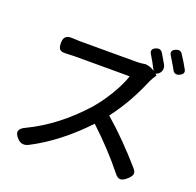

<svg xmlns="http://www.w3.org/2000/svg" viewBox="-147 -993 1201 1179"><g transform="rotate(20 453.5 -403.0)"><path d="M86 12Q36 -39 105 -69Q286 -156 440 -325Q490 -381 534 -454Q578 -527 596 -584H236Q217 -584 179 -582Q151 -580 140 -591.5Q129 -603 129 -632.5Q129 -662 143 -674Q157 -686 187 -684Q223 -682 236 -682H418H600Q632 -682 653 -686Q665 -689 684 -684Q703 -679 717 -669L723 -664Q696 -718 673 -755Q653 -785 688 -800Q716 -812 732 -788Q753 -753 769 -725Q780 -704 773 -684Q766 -664 742 -654L739 -653L747 -647Q750 -645 748 -643Q735 -626 720 -595Q655 -439 560 -315Q685 -207 811 -62Q829 -41 824 -25Q821 -11 797.5 9.5Q774 30 756 29.5Q738 29 720 5Q621 -119 494 -237Q332 -66 157 24Q116 44 86 12ZM835 -713Q824 -734 812 -753Q798 -777 791 -788Q770 -819 806 -834Q833 -846 848 -824Q881 -774 899 -740Q914 -714 881 -698Q850 -684 835 -713Z"/></g></svg>

Font: GenSenRounded TW M
Style: Regular
Weight: 500
Version: Version 1.501;PS 1;hotconv 16.6.51;makeotf.lib2.5.65220